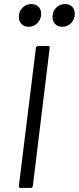

<svg xmlns="http://www.w3.org/2000/svg" viewBox="-20 -927 389 947"><path d="M73 -10 157 -690Q157 -694 160 -697Q163 -700 167 -700H217Q227 -700 225 -690L142 -10Q140 0 131 0H81Q77 0 74.5 -3Q72 -6 73 -10ZM239 -843Q239 -871 257 -889Q275 -907 301 -907Q322 -907 335.5 -894Q349 -881 349 -859Q349 -832 331 -813.5Q313 -795 287 -795Q265 -795 252 -808.5Q239 -822 239 -843ZM73 -843Q73 -871 91 -889Q109 -907 135 -907Q156 -907 169.5 -894Q183 -881 183 -859Q183 -832 165 -813.5Q147 -795 121 -795Q99 -795 86 -808.5Q73 -822 73 -843Z"/></svg>

Font: Barlow
Style: Italic
Weight: 400
Italic angle: -7°
Designer: Jeremy Tribby
Foundry: Tribby Type
Version: Version 1.408